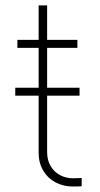

<svg xmlns="http://www.w3.org/2000/svg" viewBox="-20 -677 368 706"><path d="M36.1 -354.5H122.1V-501H43.9V-530.3H122.1V-657.2H153.3V-530.3H264.6V-501H153.3V-354.5H272.5V-325.2H153.3V-118.2Q153.3 -87.9 166.3 -66.2Q179.2 -44.4 200.9 -33Q222.7 -21.5 248 -21.5L280.3 -22.5V7.8Q273.4 8.8 247.1 8.8Q213.4 8.8 184.8 -6.1Q156.2 -21 139.2 -49.3Q122.1 -77.6 122.1 -115.2V-325.2H36.1Z"/></svg>

Font: Pretendard Thin
Style: Regular
Weight: 100
Designer: Base glyphs from Inter by Rasmus Andersson; Hangeul glyphs from Noto Sans CJK(Source Han Sans) by Jang Soo-young and Kan
Foundry: Kil Hyung-jin
Version: Version 1.309